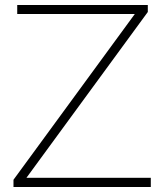

<svg xmlns="http://www.w3.org/2000/svg" viewBox="-20 -749 658 769"><path d="M34 0V-29L520 -693H49V-729H572V-701L86 -37H584V0Z"/></svg>

Font: Mona Sans ExtraLight
Style: Regular
Weight: 200
Designer: Deni Anggara
Foundry: GitHub
Version: Version 2.000